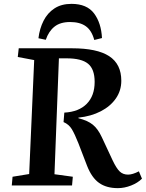

<svg xmlns="http://www.w3.org/2000/svg" viewBox="-20 -960 755 994"><path d="M313 -377Q388 -381 429 -422.5Q470 -464 470 -536Q470 -602 436 -630Q402 -658 325 -658H285L262 -58L357 -45L353 0H41L45 -45L131 -59L157 -649L72 -665L77 -710H353Q483 -710 545.5 -669Q608 -628 608 -542Q608 -491 580 -450.5Q552 -410 502 -384Q452 -358 386 -351V-348Q434 -336 460.5 -314.5Q487 -293 507 -250L563 -130Q583 -88 600 -72Q617 -56 643 -56Q666 -56 699 -73L715 -35Q693 -13 658.5 0.5Q624 14 590 14Q531 14 493 -13Q455 -40 431 -101L386 -218Q367 -266 352 -291Q337 -316 309 -328ZM468 -753Q455 -802 424.5 -824Q394 -846 343 -846Q292 -846 262 -822Q232 -798 217 -754L179 -762Q185 -812 205.5 -852.5Q226 -893 262 -916.5Q298 -940 350 -940Q430 -940 467 -890.5Q504 -841 508 -763Z"/></svg>

Font: Literata 36pt SemiBold
Style: Italic
Weight: 600
Italic angle: -2°
Designer: Latin by Veronika Burian and Jose Scaglione. Greek by Irene Vlachou. Cyrillic by Vera Evstafieva
Foundry: TypeTogether
Version: Version 3.002